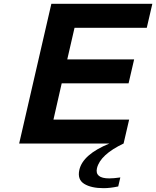

<svg xmlns="http://www.w3.org/2000/svg" viewBox="-20 -749 815 1002"><path d="M521 233Q456 233 419.5 210.5Q383 188 394 138Q412 57 551 0H80L248 -729H775L746 -604H369L331 -439H680L651 -314H302L259 -125H654L625 0Q503 58 486 129Q480 155 496 168.5Q512 182 550 182Q573 182 608 177L597 224Q555 233 521 233Z"/></svg>

Font: Miedinger
Style: Bold-Italic
Weight: 700
Italic angle: -13°
Version: Version 001.000